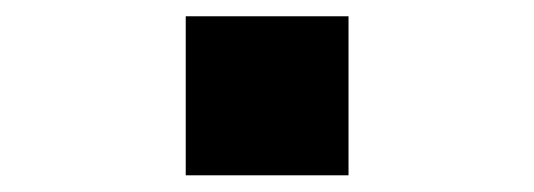

<svg xmlns="http://www.w3.org/2000/svg" viewBox="-20 -210 640 230"><path d="M202.5 0V-190.5H397.5V0Z"/></svg>

Font: Kode Mono
Style: Regular
Weight: 400
Monospace: yes
Designer: Isa Ozler
Foundry: Kadena LLC
Version: Version 1.000;gftools[0.9.28]